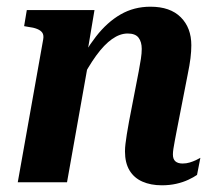

<svg xmlns="http://www.w3.org/2000/svg" viewBox="-20 -544 643 573"><path d="M33 0H180L246 -371H238L262 -514H60L52 -466L63 -464Q80 -462 91 -457.5Q102 -453 106.5 -446Q111 -439 109 -427ZM507 -152 540 -321Q546 -350 548.5 -370.5Q551 -391 551 -409Q551 -461 519.5 -492.5Q488 -524 429 -524Q380 -524 340 -501Q300 -478 266.5 -435Q233 -392 203 -331L218 -296Q243 -345 267 -378Q291 -411 314.5 -427.5Q338 -444 361 -444Q384 -444 393.5 -431.5Q403 -419 403 -398Q403 -385 400.5 -368.5Q398 -352 394 -331L365 -181Q361 -160 358.5 -143.5Q356 -127 354.5 -115Q353 -103 353 -92Q353 -58 366.5 -35.5Q380 -13 405 -2Q430 9 463 9Q486 9 506 4.5Q526 0 542 -7.5Q558 -15 568 -22L578 -73Q573 -70 564.5 -66Q556 -62 546 -59Q536 -56 525 -56Q511 -56 503.5 -62.5Q496 -69 496 -83Q496 -90 497.5 -100Q499 -110 501.5 -123Q504 -136 507 -152Z"/></svg>

Font: Roboto Serif 72pt SemiCondensed SemiBold
Style: Italic
Weight: 600
Width: 4
Italic angle: -10°
Designer: Greg Gazdowicz
Foundry: Commercial Type
Version: Version 1.008